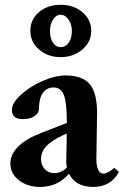

<svg xmlns="http://www.w3.org/2000/svg" viewBox="-20 -756 514 788"><path d="M229 -521.5Q176.3 -521.5 140.4 -552.7Q104.5 -584 104.5 -629.4Q104.5 -675.8 139.9 -706.1Q175.3 -736.3 229 -736.3Q282.7 -736.3 318.6 -705.6Q354.5 -674.8 354.5 -629.4Q354.5 -584 317.9 -552.7Q281.2 -521.5 229 -521.5ZM229 -562.5Q249.5 -562.5 262.2 -581.1Q274.9 -599.6 274.9 -629.4Q274.9 -656.2 261.2 -675.8Q247.6 -695.3 229 -695.3Q210.4 -695.3 197.8 -675.8Q185.1 -656.2 185.1 -629.4Q185.1 -599.1 197.3 -580.8Q209.5 -562.5 229 -562.5ZM145 11.2Q92.3 11.2 57.4 -16.4Q22.5 -43.9 22.5 -85.4Q22.5 -122.6 54.7 -154.5Q86.9 -186.5 148.9 -210.4L254.4 -251.5Q254.4 -333.5 242.4 -365.2Q230.5 -397 200.2 -397Q171.4 -397 155.8 -374.5Q140.1 -352.1 140.1 -311.5Q140.1 -291.5 121.8 -279.3Q103.5 -267.1 73.2 -267.1Q28.8 -267.1 28.8 -305.2Q28.8 -332.5 64.9 -366.2Q101.1 -399.9 153.6 -423.1Q206.1 -446.3 249 -446.3Q318.4 -446.3 348.4 -410.6Q378.4 -375 378.4 -292.5Q378.4 -291.5 375.5 -104Q375 -78.1 382.3 -60.8Q389.6 -43.5 403.8 -43.5Q421.9 -43.5 448.7 -66.9L468.3 -50.8Q435.1 11.2 362.8 11.2Q290 11.2 263.2 -43Q216.3 11.2 145 11.2ZM148.4 -104Q148.4 -78.1 163.8 -61.8Q179.2 -45.4 203.6 -45.4Q230.5 -45.4 254.9 -68.4Q251 -84.5 252 -103.5Q252.4 -121.1 253.2 -156Q253.9 -190.9 253.9 -208L235.8 -199.7Q190.4 -178.2 169.4 -155.3Q148.4 -132.3 148.4 -104Z"/></svg>

Font: Elstob
Style: Bold
Weight: 700
Designer: Peter S. Baker
Version: Version 1.015